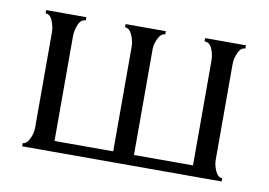

<svg xmlns="http://www.w3.org/2000/svg" viewBox="-54 -501 816 583"><g transform="rotate(10 353.5 -210.0)"><path d="M139 -355V-33H320V-355Q320 -373 312 -391.5Q304 -410 290 -410V-420H414V-410Q401 -410 392.5 -392.5Q384 -375 384 -360V-33H566V-355Q566 -375 558.5 -392.5Q551 -410 535 -410V-420H661V-410Q647 -410 639 -392Q631 -374 631 -355V-62Q631 -45 639 -27.5Q647 -10 660 -10V0H45V-10Q57 -10 65.5 -27.5Q74 -45 74 -62V-355Q74 -374 66.5 -392Q59 -410 45 -410V-420H169V-410Q154 -410 146.5 -392Q139 -374 139 -355Z"/></g></svg>

Font: Forum
Style: Regular
Weight: 400
Designer: Denis Masharov
Foundry: Denis Masharov
Version: Version 1.000